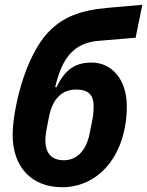

<svg xmlns="http://www.w3.org/2000/svg" viewBox="-20 -772 616 804"><path d="M240 12C398 12 511 -128 511 -328C511 -439 448 -510 364 -510C297 -510 253 -483 217 -407H211C241 -537 295 -593 393 -601L548 -614L576 -752L430 -739C314 -729 244 -699 188 -643C81 -536 33 -305 33 -207C33 -73 112 12 240 12ZM247 -101C198 -101 170 -129 170 -184C170 -198 172 -216 176 -236L185 -282C200 -360 241 -397 299 -397C352 -397 372 -372 372 -329C372 -305 370 -287 367 -272L356 -216C341 -138 300 -101 247 -101Z"/></svg>

Font: LVC Sans
Style: Bold Italic
Weight: 700
Italic angle: -11.31°
Designer: Mike Abbink, Paul van der Laan, Pieter van Rosmalen
Foundry: Bold Monday
Version: Version 3.0